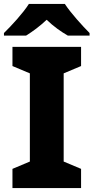

<svg xmlns="http://www.w3.org/2000/svg" viewBox="-30 -951 473 971"><path d="M298 -931H116C87 -885 28 -821 -10 -784V-771H102C137 -793 171 -818 206 -851C240 -818 278 -791 313 -771H423V-784C388 -819 328 -885 298 -931ZM380 0V-97L292 -134V-580L380 -617V-714H33V-617L121 -580V-134L33 -97V0Z"/></svg>

Font: Noto Sans Ethiopic ExtraBold
Style: Regular
Weight: 800
Designer: Monotype Design Team
Foundry: Monotype Imaging Inc.
Version: Version 2.102